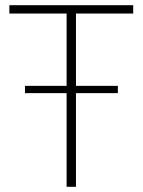

<svg xmlns="http://www.w3.org/2000/svg" viewBox="-20 -718 548 738"><path d="M272 -360V0H236V-360H76V-388H236V-666H16V-698H492V-666H272V-388H433V-360Z"/></svg>

Font: IBM Plex Sans Condensed ExtraLight
Style: Regular
Weight: 200
Width: 3
Designer: Mike Abbink, Paul van der Laan, Pieter van Rosmalen
Foundry: Bold Monday
Version: Version 1.3